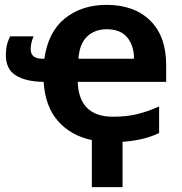

<svg xmlns="http://www.w3.org/2000/svg" viewBox="-20 -574 747 788"><path d="M418 -454Q475 -454 502.5 -420Q530 -386 530 -333H302Q306 -394 337.5 -424Q369 -454 418 -454ZM357 1V194H483V8Q571 2 633 -28V-137Q586 -116 542.5 -105.5Q499 -95 444 -95Q304 -95 299 -238H662V-307Q662 -425 596.5 -489.5Q531 -554 417 -554Q316 -554 247 -499Q178 -444 162 -333H154Q106 -333 106 -372Q106 -398 118 -425H22Q4 -392 4 -348Q4 -290 45 -264.5Q86 -239 159 -238Q166 -135 219 -76Q272 -17 357 1Z"/></svg>

Font: Noto Sans UI
Style: Bold
Weight: 700
Designer: Monotype Design Team
Foundry: Monotype Imaging Inc.
Version: Version 1.901